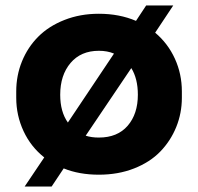

<svg xmlns="http://www.w3.org/2000/svg" viewBox="-20 -617 721 699"><path d="M168 62H69.8L141.1 -43.9Q92.3 -82.5 65.7 -139.6Q39.1 -196.8 39.1 -261.2V-284.2Q39.1 -342.3 60.1 -393.8Q81.1 -445.3 119.4 -483.6Q157.7 -522 214.8 -544.4Q272 -566.9 339.8 -566.9Q414.6 -566.9 475.1 -541L512.2 -597.2H610.8L544.9 -498Q591.3 -459 616.7 -403.3Q642.1 -347.7 642.1 -284.2V-261.2Q642.1 -205.1 621.6 -154.5Q601.1 -104 563.5 -65.2Q525.9 -26.4 468 -3.7Q410.2 19 339.8 19Q268.1 19 211.9 -3.9ZM199.2 -272Q199.2 -210 227.1 -170.9L395 -421.9Q371.1 -432.1 339.8 -432.1Q274.4 -432.1 236.8 -387.7Q199.2 -343.3 199.2 -272ZM339.8 -116.2Q407.7 -116.2 444.8 -159.2Q481.9 -202.1 481.9 -272Q481.9 -330.6 458 -369.1L292 -123Q313 -116.2 339.8 -116.2Z"/></svg>

Font: Sora
Style: Bold
Weight: 700
Designer: Jonathan Barnbrook, Julián Moncada
Foundry: Barnbrook Fonts
Version: Version 2.000